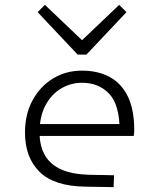

<svg xmlns="http://www.w3.org/2000/svg" viewBox="-20 -766 654 791"><path d="M345 -46 450 -44 448 5 331 3Q203 1 143 -58Q83 -117 83 -220Q83 -296 114.5 -353.5Q146 -411 199 -443Q252 -475 318 -475Q383 -475 431.5 -449Q480 -423 506.5 -369Q533 -315 533 -231Q533 -224 532.5 -217.5Q532 -211 531 -206H103V-255H489L473 -226Q473 -334 430 -379.5Q387 -425 318 -425Q271 -425 231 -401Q191 -377 167 -331.5Q143 -286 143 -220Q143 -165 165 -126.5Q187 -88 232 -68Q277 -48 345 -46ZM501 -716 336 -541H309L305 -588L471 -746ZM135 -716 165 -746 331 -588 327 -541H300Z"/></svg>

Font: Intel One Mono Light
Style: Regular
Weight: 300
Monospace: yes
Designer: Fred Shallcrass
Foundry: Frere-Jones Type LLC
Version: Version 1.004